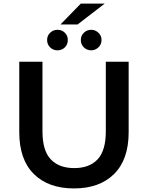

<svg xmlns="http://www.w3.org/2000/svg" viewBox="-20 -1046 829 1076"><path d="M395 10Q251 10 169.5 -71Q88 -152 88 -305V-700H218V-310Q218 -202 264.5 -153Q311 -104 396 -104Q481 -104 527 -153Q573 -202 573 -310V-700H701V-305Q701 -152 619.5 -71Q538 10 395 10ZM491 -764Q467 -764 450 -780.5Q433 -797 433 -822Q433 -846 450 -862.5Q467 -879 491 -879Q514 -879 531.5 -862.5Q549 -846 549 -822Q549 -797 531.5 -780.5Q514 -764 491 -764ZM302 -764Q278 -764 261 -780.5Q244 -797 244 -822Q244 -846 261 -862.5Q278 -879 302 -879Q327 -879 343.5 -862.5Q360 -846 360 -822Q360 -797 343.5 -780.5Q327 -764 302 -764ZM319 -909 433 -1026H567L415 -909Z"/></svg>

Font: Montserrat Thin SemiBold
Style: Regular
Weight: 600
Version: Version 9.000